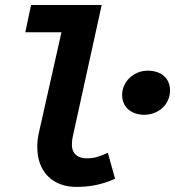

<svg xmlns="http://www.w3.org/2000/svg" viewBox="-20 -720 686 752"><path d="M277.6 12C332.8 12 379.7 3.2 430.7 -20L402.3 -121.6C369.4 -106.5 349.4 -99.9 319.5 -99.9C287.1 -99.9 261.7 -115.8 261.7 -152.9C261.7 -168.6 263.7 -180 266 -189.6L378.3 -700.5H101.6L79.2 -593.7H220.7L133.7 -206.4C128 -183.5 126 -162.9 126 -144C126 -45 188.9 12 277.6 12ZM544.8 -270.4C600.9 -270.4 645.9 -311.2 645.9 -365.4C645.9 -416 609.2 -443.2 558.3 -443.2C502.5 -443.2 458.3 -398.9 458.3 -348.2C458.3 -295.9 499.8 -270.4 544.8 -270.4Z"/></svg>

Font: Source Code Variable
Style: Italic
Weight: 400
Italic angle: -11°
Monospace: yes
Designer: Paul D. Hunt, Teo Tuominen
Foundry: Adobe Systems Incorporated
Version: Version 1.005;PS 1.0;hotconv 16.6.54;makeotf.lib2.5.65590